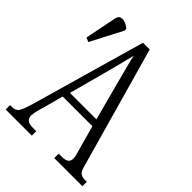

<svg xmlns="http://www.w3.org/2000/svg" viewBox="-206 -838 950 950"><g transform="rotate(45 268.5 -363.0)"><path d="M0 0V-31H14Q38 -31 49 -46Q60 -61 75 -112L247 -714H294L475 -72Q482 -47 493 -39Q504 -31 529 -31H537V0H340V-31H359Q387 -31 398 -39.5Q409 -48 409 -65Q409 -74 404.5 -91.5Q400 -109 395 -126L362 -245H154L125 -137Q120 -122 115 -101Q110 -80 110 -68Q110 -51 121 -41Q132 -31 162 -31H183V0ZM167 -283H352L298 -486Q285 -537 275 -574Q265 -611 260 -637Q254 -610 244.5 -574Q235 -538 225 -499ZM53 -525 31 -535 64 -700Q68 -720 81 -724Q94 -728 110.5 -722Q127 -716 140 -704V-692Z"/></g></svg>

Font: Noto Serif ExtraCondensed Light
Style: Regular
Weight: 300
Width: 2
Designer: Monotype Design Team
Foundry: Monotype Imaging Inc.
Version: Version 2.014; ttfautohint (v1.8.4.7-5d5b)